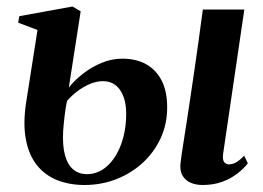

<svg xmlns="http://www.w3.org/2000/svg" viewBox="-20 -544 788 576"><path d="M587.5 11Q568 11 552 4.2Q536 -2.5 527.2 -17.8Q518.5 -33 522 -58Q522.5 -64.5 525 -81.2Q527.5 -98 531.5 -123.2Q535.5 -148.5 540.5 -181Q545.5 -213.5 551.2 -252Q557 -290.5 563.2 -333.2Q569.5 -376 575.8 -421.8Q582 -467.5 588.5 -515.5H713L649.5 -83.5Q647 -64.5 652.5 -57.8Q658 -51 666.5 -51Q677.5 -51 687.8 -56.5Q698 -62 712.5 -77L723.5 -54Q712 -39 693 -24Q674 -9 647.8 1Q621.5 11 587.5 11ZM233.5 11Q189 11 152.5 -3.2Q116 -17.5 91.5 -47.5Q67 -77.5 57.8 -124.8Q48.5 -172 58.5 -237.5L92.5 -454L34.5 -476L38 -495.5L197.5 -524.5L222 -510L186.5 -281.5Q202.5 -302 227.8 -322Q253 -342 283.8 -355Q314.5 -368 347.5 -368Q387.5 -368 417.5 -351.8Q447.5 -335.5 464.5 -303.2Q481.5 -271 481.5 -221.5Q481.5 -171.5 461.8 -129Q442 -86.5 407.5 -55Q373 -23.5 328.2 -6.2Q283.5 11 233.5 11ZM240.5 -21.5Q274.5 -21.5 301.2 -45.5Q328 -69.5 343.2 -110.8Q358.5 -152 358.5 -202.5Q358.5 -247.5 340.2 -274Q322 -300.5 288.5 -300.5Q269.5 -300.5 249.5 -292Q229.5 -283.5 211.8 -270Q194 -256.5 181 -241Q177 -222 174.2 -199.5Q171.5 -177 169.5 -152Q167 -106.5 175.2 -77.5Q183.5 -48.5 200.5 -35Q217.5 -21.5 240.5 -21.5Z"/></svg>

Font: Merriweather 120pt SemiBold
Style: Italic
Weight: 600
Italic angle: -7.8°
Version: Version 2.101